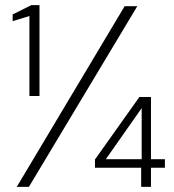

<svg xmlns="http://www.w3.org/2000/svg" viewBox="-20 -724 673 744"><path d="M94 -352V-662L29 -642V-668L101 -704H133V-352ZM45 0 463 -700H512L92 0ZM527 0V-74H348V-106L520 -348H565V-107H619V-74H565V0ZM390 -107H529V-305Z"/></svg>

Font: DM Sans 16pt ExtraLight
Style: Regular
Weight: 250
Version: Version 4.004;gftools[0.9.30]